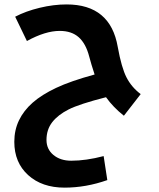

<svg xmlns="http://www.w3.org/2000/svg" viewBox="-20 -525 723 871"><path d="M272.9 326.2Q170.4 326.2 107.7 269.3Q44.9 212.4 44.9 118.2Q44.9 64.9 66.2 20.8Q87.4 -23.4 128.2 -59.3Q168.9 -95.2 234.4 -126.2Q299.8 -157.2 409.2 -187Q393.6 -234.4 384.8 -268.1Q369.6 -327.1 337.2 -356Q304.7 -384.8 251 -384.8Q185.5 -384.8 102.1 -338.9L48.8 -449.2Q97.2 -474.6 160.2 -489.7Q223.1 -504.9 282.2 -504.9Q481 -504.9 514.2 -312Q531.2 -217.8 554 -173.6Q576.7 -129.4 618.2 -98.1L542 0Q493.2 -38.6 460.9 -84Q340.3 -53.2 291.5 -28.6Q242.7 -3.9 216.8 29.5Q190.9 63 190.9 109.9Q190.9 151.9 222.4 178Q253.9 204.1 303.2 204.1Q370.1 204.1 450.2 183.1L466.8 292Q369.6 326.2 272.9 326.2Z"/></svg>

Font: Droid Arabic Kufi
Style: Bold
Weight: 700
Designer: Pascal Zoghbi
Foundry: Irfont.ir
Version: Version 1.00 February 28, 2013, initial release